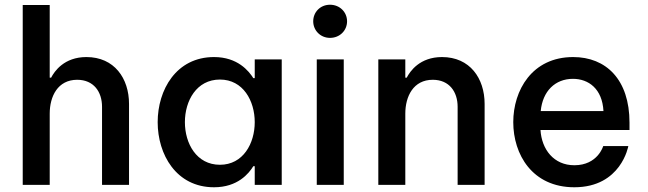

<svg xmlns="http://www.w3.org/2000/svg" viewBox="-20 -781 2736 811"><path d="M190 0V-301C190 -374 224 -444 306 -444C376 -444 411 -393 411 -330V0H525V-342C525 -450 463 -540 345 -540C251 -540 210 -480 196 -453H190V-760H76V0Z M884 -540C724 -540 646 -401 646 -265C646 -129 724 10 884 10C984 10 1031 -48 1050 -79H1056V0H1170V-530H1056V-451H1050C1031 -481 984 -540 884 -540ZM909 -445C1007 -445 1056 -355 1056 -265C1056 -175 1007 -85 909 -85C810 -85 761 -175 761 -265C761 -355 810 -445 909 -445Z M1374 -621C1415 -621 1446 -652 1446 -691C1446 -730 1415 -761 1374 -761C1333 -761 1303 -730 1303 -691C1303 -653 1333 -621 1374 -621ZM1432 0V-530H1318V0Z M1692 0V-301C1692 -374 1726 -444 1808 -444C1878 -444 1913 -393 1913 -330V0H2027V-342C2027 -450 1965 -540 1847 -540C1753 -540 1712 -480 1698 -453H1692V-530H1578V0Z M2406 10C2604 10 2634 -164 2634 -164H2528C2528 -164 2505 -83 2406 -83C2319 -83 2268 -150 2263 -232H2639V-263C2639 -445 2540 -540 2401 -540C2227 -540 2148 -399 2148 -265C2148 -129 2228 10 2406 10ZM2264 -312C2272 -396 2325 -448 2400 -448C2466 -448 2524 -406 2529 -312Z"/></svg>

Font: Be Vietnam Pro Medium
Style: Regular
Weight: 500
Designer: Lam Bao, Tony Le, Vietanh Nguyen
Foundry: Yellow Type Foundry
Version: Version 1.002